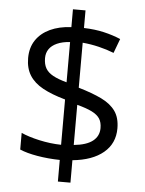

<svg xmlns="http://www.w3.org/2000/svg" viewBox="-56 -804 684 907"><g transform="rotate(5 286.0 -350.5)"><path d="M252.9 58.1V-44.4Q196.8 -45.4 145.8 -54.2Q94.7 -63 62.5 -77.1V-156.2Q96.2 -140.6 148.9 -128.9Q201.7 -117.2 252.9 -116.2V-331.1Q188.5 -349.1 146.2 -372.3Q104 -395.5 83 -429.2Q62 -462.9 62 -510.7Q62 -560.5 85.7 -595.9Q109.4 -631.3 152.3 -651.4Q195.3 -671.4 252.9 -674.3V-758.8H312.5V-675.3Q364.7 -673.8 407.7 -663.8Q450.7 -653.8 487.3 -638.2L461.9 -570.3Q428.7 -583.5 390.1 -592.8Q351.6 -602.1 312.5 -605.5V-392.1Q377.9 -373 422.1 -351.6Q466.3 -330.1 488.8 -298.3Q511.2 -266.6 511.2 -216.3Q511.2 -145 459 -101.3Q406.7 -57.6 312.5 -48.3V58.1ZM312.5 -120.6Q372.6 -126.5 402.1 -149.7Q431.6 -172.9 431.6 -210.9Q431.6 -238.3 420.2 -255.9Q408.7 -273.4 382.8 -286.4Q356.9 -299.3 312.5 -311ZM252.9 -412.6V-603.5Q216.3 -601.1 191.4 -589.8Q166.5 -578.6 154.1 -560.5Q141.6 -542.5 141.6 -517.6Q141.6 -488.8 152.6 -469.5Q163.6 -450.2 188.2 -436.8Q212.9 -423.3 252.9 -412.6Z"/></g></svg>

Font: Wonky
Style: Regular
Weight: 400
Designer: Monotype Design Team
Foundry: Monotype Imaging Inc.
Version: Version 3.000